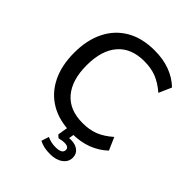

<svg xmlns="http://www.w3.org/2000/svg" viewBox="-249 -851 1183 1183"><g transform="rotate(45 342.5 -260.0)"><path d="M400 9Q292 9 216 -35Q140 -79 99.5 -160.5Q59 -242 59 -353Q59 -464 99.5 -545Q140 -626 216 -670Q292 -714 400 -714Q475 -714 534 -692Q593 -670 637 -628L601 -545Q553 -586 507.5 -604Q462 -622 402 -622Q288 -622 228 -552Q168 -482 168 -353Q168 -224 228 -153.5Q288 -83 402 -83Q462 -83 507.5 -101Q553 -119 601 -161L637 -78Q593 -36 534 -13.5Q475 9 400 9ZM396 194Q337 194 300 173L316 124Q334 132 351 136Q368 140 389 140Q447 140 447 107Q447 81 409 81Q399 81 388.5 82.5Q378 84 364 88L346 72L361 -20H419L409 41Q417 40 424 40Q463 40 487 58.5Q511 77 511 110Q511 147 479 170.5Q447 194 396 194Z"/></g></svg>

Font: Mulish SemiBold
Style: Regular
Weight: 600
Designer: Vernon Adams
Foundry: Vernon Adams
Version: Version 3.603; ttfautohint (v1.8.3)